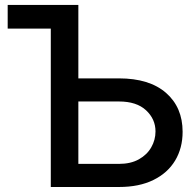

<svg xmlns="http://www.w3.org/2000/svg" viewBox="-20 -747 778 767"><path d="M293 -433.9H455.3Q576.7 -433.9 643.1 -376.1Q709.5 -318.2 709.5 -220.5Q709.5 -155.5 679.7 -105.8Q649.9 -56.1 593 -28.1Q536.2 0 455.3 0H182.9V-632.8H10.7V-727.3H293ZM293 -341.6V-92.3H455.3Q502.1 -92.3 534.8 -110.6Q567.5 -128.9 584.3 -158.6Q601.2 -188.2 601.2 -221.9Q601.2 -271.3 563.4 -306.5Q525.6 -341.6 455.3 -341.6Z"/></svg>

Font: Inter UI Medium
Style: Regular
Weight: 500
Designer: Rasmus Andersson
Foundry: rsms
Version: 3.2;8d6f07862